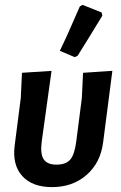

<svg xmlns="http://www.w3.org/2000/svg" viewBox="-20 -758 496 786"><path d="M307 -732 318 -738 396 -707 399 -694Q345 -605 298 -530L286 -524L225 -550Q253 -607 307 -732ZM193 8Q112 8 71 -37.5Q30 -83 40 -162L65 -356L70 -460L191 -468L151 -180Q144 -129 158.5 -106.5Q173 -84 211 -84Q249 -84 267 -104Q285 -124 292 -178L315 -356L320 -460L440 -468L402 -174Q391 -91 334 -41.5Q277 8 193 8Z"/></svg>

Font: Alegreya Sans
Style: Bold Italic
Weight: 700
Italic angle: -7°
Designer: Juan Pablo del Peral
Foundry: Huerta Tipografica
Version: Version 2.007